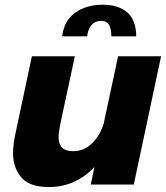

<svg xmlns="http://www.w3.org/2000/svg" viewBox="-20 -764 687 795"><path d="M183 10.5Q101.5 10.5 67.8 -29.8Q34 -70 34 -130Q34 -150 37 -171.8Q40 -193.5 46 -220.5L112 -531H290L233 -266.5Q228 -243.5 225.2 -225.8Q222.5 -208 222.5 -193.5Q222.5 -168.5 236.5 -153.2Q250.5 -138 283.5 -138Q329 -138 362.5 -172Q396 -206 409.5 -253L469 -531H647L534 0H356L371 -72.5Q335 -33.5 287 -11.5Q239 10.5 183 10.5ZM237.5 -613.5Q245 -679 291.8 -711.8Q338.5 -744.5 405 -744.5Q471.5 -744.5 507.8 -711.8Q544 -679 544 -613.5H441Q441 -643.5 431.8 -660.5Q422.5 -677.5 398 -677.5Q374 -677.5 359 -660.5Q344 -643.5 341 -613.5Z"/></svg>

Font: Epilogue ExtraBold
Style: Italic
Weight: 800
Italic angle: -12°
Designer: Tyler Finck
Foundry: Etcetera Type Co
Version: Version 2.111; ttfautohint (v1.8.3)